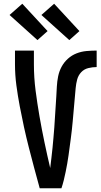

<svg xmlns="http://www.w3.org/2000/svg" viewBox="-20 -1005 540 1025"><path d="M192 0Q177 -54 162.5 -108.5Q148 -163 134 -217.5Q120 -272 108 -327Q96 -382 85.5 -437.5Q75 -493 67.5 -549Q60 -605 60 -662V-735H161V-662Q161 -591 170 -521.5Q179 -452 191 -383Q203 -314 217.5 -245Q232 -176 248 -108Q251 -135 254.5 -162Q258 -189 260.5 -216.5Q263 -244 265.5 -271Q268 -298 270 -325.5Q272 -353 273.5 -380Q275 -407 277 -434.5Q279 -462 280.5 -489Q282 -516 283.5 -543.5Q285 -571 290.5 -598Q296 -625 309 -649Q322 -673 342.5 -691.5Q363 -710 388.5 -720Q414 -730 441.5 -732.5Q469 -735 496 -735V-647Q474 -647 451.5 -641.5Q429 -636 413.5 -619.5Q398 -603 392 -580.5Q386 -558 384 -535.5Q382 -513 380 -490.5Q378 -468 376 -445.5Q374 -423 372 -400.5Q370 -378 368 -355.5Q366 -333 363.5 -310.5Q361 -288 358 -265.5Q355 -243 352 -221Q349 -199 346 -176.5Q343 -154 339 -132Q335 -110 330.5 -87.5Q326 -65 320.5 -43Q315 -21 308 0ZM350 -791 201 -925 269 -985 404 -839ZM180 -791 31 -925 99 -985 234 -839Z"/></svg>

Font: Zed Mono Semibold
Style: Regular
Weight: 600
Monospace: yes
Designer: Belleve Invis
Foundry: Belleve Invis
Version: Version 1.0.0; ttfautohint (v1.8.4)